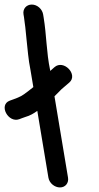

<svg xmlns="http://www.w3.org/2000/svg" viewBox="-45 -777 434 842"><path d="M146.3 -701 144.1 -714C140.3 -736.6 119.1 -757 94.4 -757C71.2 -757 54 -738.5 58.1 -714L60.3 -701C61.5 -693.3 62.1 -684.2 63.6 -675C67 -654.6 68.2 -630.4 71.2 -605.7C76.5 -560.3 78.6 -518.8 89.1 -467.5L101.2 -395.1C89.4 -384.9 74.8 -374.5 60.5 -363.8C44.8 -352 24.6 -345.3 -1.9 -335.7C-52.9 -317.2 -8.7 -235.6 40.2 -254.5L50.8 -258.6C57.4 -261.2 60.9 -262.5 65.4 -263.8C87.5 -270 103.7 -280.1 118.6 -290.8L167.3 2C171.5 26.9 195.1 45 218 45C242.2 45 257.2 25 253.3 2L193.9 -354.7C203.6 -365 214.4 -375.5 224.5 -385.5L237.4 -396.6C245.2 -403.3 252.8 -409.8 258.9 -415C299.2 -449.6 233.9 -518.2 193.5 -482.1C186.8 -476.2 180.2 -470.1 175.4 -466L174.8 -469.5C158.2 -548.8 159.3 -622.4 146.3 -701Z"/></svg>

Font: CiSf OpenHand
Style: BlakOpObl
Weight: 400
Foundry: Cannot Into Space Fonts
Version: Version 0.7892